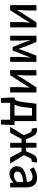

<svg xmlns="http://www.w3.org/2000/svg" viewBox="1595 -2199 797 4027"><g transform="rotate(90 1993.5 -185.5)"><path d="M87 0H193L380 -289C400 -321 430 -372 450 -406H455C450 -335 443 -262 443 -205V0H555V-551H449L262 -262C243 -229 212 -178 192 -145H188C192 -215 199 -288 199 -345V-551H87Z M729 0H831V-214C831 -266 822 -360 818 -419H823C838 -375 858 -324 874 -281L968 -51H1038L1130 -281C1146 -324 1166 -373 1182 -419H1187C1182 -360 1174 -266 1174 -214V0H1278V-551H1146L1054 -314C1040 -269 1023 -227 1007 -184H1002C988 -227 972 -269 956 -314L860 -551H729Z M1451 0H1557L1744 -289C1764 -321 1794 -372 1814 -406H1819C1814 -335 1807 -262 1807 -205V0H1919V-551H1813L1626 -262C1607 -229 1576 -178 1556 -145H1552C1556 -215 1563 -288 1563 -345V-551H1451Z M2136 0H2491V193H2590L2602 -18V-92H2519V-551H2156L2127 -315C2107 -144 2084 -108 2054 -92H2025V-18L2037 193H2136ZM2172 -92C2197 -133 2217 -196 2228 -291L2247 -458H2404V-92Z M2642 0H2765L2897 -239H2975V0H3077V-239H3156L3286 0H3411L3236 -286L3277 -384C3300 -442 3325 -453 3353 -453C3361 -453 3365 -452 3372 -450L3391 -558C3381 -562 3368 -564 3355 -564C3289 -564 3241 -539 3202 -447L3152 -331H3077V-551H2975V-331H2900L2851 -447C2811 -539 2762 -564 2697 -564C2684 -564 2671 -562 2660 -558L2680 -450C2687 -452 2692 -453 2699 -453C2728 -453 2752 -442 2776 -384L2815 -286Z M3629 14C3695 14 3754 -20 3804 -63H3808L3817 0H3911V-331C3911 -478 3848 -564 3711 -564C3623 -564 3546 -528 3489 -492L3532 -414C3579 -444 3633 -470 3691 -470C3772 -470 3795 -414 3796 -351C3567 -326 3467 -265 3467 -146C3467 -49 3534 14 3629 14ZM3664 -78C3615 -78 3578 -100 3578 -155C3578 -216 3633 -258 3796 -277V-143C3751 -101 3712 -78 3664 -78Z"/></g></svg>

Font: Noto Sans CJK HK Medium
Style: Regular
Weight: 500
Designer: Ryoko NISHIZUKA 西塚涼子 (kana, bopomofo & ideographs); Paul D. Hunt (Latin, Greek & Cyrillic); Sandoll Communications 산돌커뮤니
Foundry: Adobe
Version: Version 2.004;hotconv 1.0.118;makeotfexe 2.5.65603